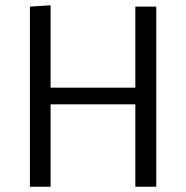

<svg xmlns="http://www.w3.org/2000/svg" viewBox="-20 -705 703 725"><path d="M570 0V-680H491V-374H171V-685L93 -680V0H171V-311H491V0Z"/></svg>

Font: Catamaran Thin
Style: Regular
Weight: 400
Version: Version 2.000